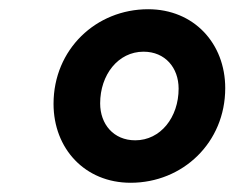

<svg xmlns="http://www.w3.org/2000/svg" viewBox="-20 -730 508 416"><path d="M263 -334C376 -334 468 -421 468 -539C468 -636 400 -710 301 -710C188 -710 96 -623 96 -505C96 -408 164 -334 263 -334ZM273 -426C226 -426 197 -461 197 -506C197 -568 236 -618 291 -618C338 -618 367 -583 367 -538C367 -476 328 -426 273 -426Z"/></svg>

Font: Braiins Sans
Style: Bold Italic
Weight: 700
Italic angle: -11.31°
Designer: Mike Abbink, Paul van der Laan, Pieter van Rosmalen, Jiri Chlebus, Lubos Buracinsky
Foundry: Bold Monday, Sudetype
Version: Version 1.000;hotconv 1.0.109;makeotfexe 2.5.65596